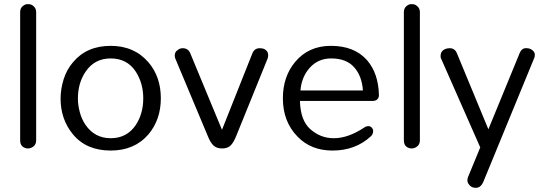

<svg xmlns="http://www.w3.org/2000/svg" viewBox="-20 -716 2622 926"><path d="M77.2 -657Q77.2 -675.9 89.2 -686.1Q101.3 -696.2 112.7 -696.2Q124.1 -696.2 130.4 -693.7Q136.7 -691.1 141.8 -686.1Q154.4 -675.9 154.4 -657V-39.2Q154.4 -20.3 141.8 -10.1Q129.1 0 114.6 0Q100 0 88.6 -9.5Q77.2 -19 77.2 -39.2Z M272.2 -240.5Q272.2 -286.1 286.7 -332.9Q301.3 -379.7 331.6 -415.2Q397.5 -494.9 513.9 -494.9Q627.8 -494.9 696.2 -415.2Q755.7 -345.6 755.7 -241.8Q755.7 -139.2 696.2 -68.4Q629.1 10.1 513.9 10.1Q396.2 10.1 331.6 -68.4Q272.2 -140.5 272.2 -240.5ZM355.7 -240.5Q355.7 -210.1 364.6 -175.9Q373.4 -141.8 392.4 -113.9Q436.7 -49.4 513.9 -49.4Q592.4 -49.4 635.4 -113.9Q670.9 -168.4 670.9 -241.8Q670.9 -313.9 635.4 -369.6Q593.7 -434.2 513.9 -434.2Q435.4 -434.2 392.4 -369.6Q355.7 -315.2 355.7 -240.5Z M1119 -59.5Q1106.3 -27.8 1091.8 -13.9Q1077.2 0 1051.3 0Q1025.3 0 1010.1 -13.9Q994.9 -27.8 982.3 -59.5L825.3 -434.2Q822.8 -441.8 822.8 -448.7Q822.8 -455.7 825.9 -462.7Q829.1 -469.6 835.4 -473.4Q846.8 -483.5 860.8 -483.5Q887.3 -483.5 897.5 -459.5L1050.6 -89.9L1197.5 -459.5Q1207.6 -483.5 1232.9 -483.5Q1260.8 -483.5 1270.9 -463.3Q1273.4 -457 1273.4 -449.4Q1273.4 -441.8 1270.9 -434.2Z M1807.6 -257Q1807.6 -245.6 1800 -237.3Q1792.4 -229.1 1775.9 -229.1H1426.6Q1429.1 -135.4 1475.9 -93.7Q1525.3 -49.4 1589.9 -49.4Q1658.2 -49.4 1735.4 -100Q1745.6 -107.6 1756.3 -107.6Q1767.1 -107.6 1773.4 -100Q1779.7 -92.4 1779.7 -84.8Q1779.7 -69.6 1769.6 -59.5Q1694.9 10.1 1583.5 10.1Q1479.7 10.1 1415.2 -57Q1344.3 -129.1 1344.3 -241.8Q1344.3 -346.8 1403.8 -417.7Q1468.4 -494.9 1575.9 -494.9Q1688.6 -494.9 1749.4 -426.6Q1805.1 -363.3 1807.6 -257ZM1730.4 -279.7Q1725.3 -350.6 1687.3 -392.4Q1649.4 -434.2 1577.2 -434.2Q1513.9 -434.2 1473.4 -388.6Q1434.2 -344.3 1429.1 -279.7Z M1927.8 -657Q1927.8 -675.9 1939.9 -686.1Q1951.9 -696.2 1963.3 -696.2Q1974.7 -696.2 1981 -693.7Q1987.3 -691.1 1992.4 -686.1Q2005.1 -675.9 2005.1 -657V-39.2Q2005.1 -20.3 1992.4 -10.1Q1979.7 0 1965.2 0Q1950.6 0 1939.2 -9.5Q1927.8 -19 1927.8 -39.2Z M2296.2 -5.1 2107.6 -432.9Q2103.8 -439.2 2105.1 -446.8Q2105.1 -472.2 2131.6 -481Q2139.2 -483.5 2149.4 -483.5Q2173.4 -483.5 2183.5 -459.5L2335.4 -92.4L2486.1 -459.5Q2497.5 -486.1 2520.3 -483.5Q2535.4 -483.5 2547.5 -474.1Q2559.5 -464.6 2559.5 -452.5Q2559.5 -440.5 2555.7 -434.2L2310.1 163.3Q2297.5 189.9 2274.7 189.9Q2250.6 189.9 2238 168.4Q2234.2 162 2234.2 154.4Q2234.2 146.8 2236.7 139.2Z"/></svg>

Font: Mandali
Style: Regular
Weight: 400
Designer: Purushoth Kumar Guthula
Foundry: Silikandhra, Hyderabad
Version: Version 1.0.5; ttfautohint (v1.2.25-373a) -l 7 -r 28 -G 50 -